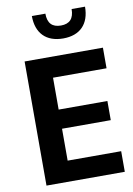

<svg xmlns="http://www.w3.org/2000/svg" viewBox="-102 -1017 746 1080"><g transform="rotate(-10 271.0 -477.0)"><path d="M215.3 -117.7V-299.8H493.7V-409.2H215.3V-591.3H521V-709H73.7V0H521V-117.7ZM385.3 -953.6C385.3 -899.4 360.4 -872.6 310.5 -872.6C260.3 -872.6 235.4 -899.4 235.4 -953.6H158.2C158.2 -855.5 213.4 -798.8 310.5 -798.8C407.7 -798.8 461.9 -855.5 461.9 -953.6Z"/></g></svg>

Font: Estedad Bold
Style: Regular
Weight: 700
Designer: Amin Abedi
Version: Version 7.3